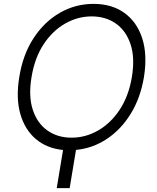

<svg xmlns="http://www.w3.org/2000/svg" viewBox="-20 -757 802 980"><path d="M714.8 -364Q697.1 -257.1 647.4 -176.5Q597.7 -95.9 525.4 -47.9Q453.1 0 367.9 8.2L335.6 203.1H269.5L301.8 8.5Q219.1 0.4 162.8 -47.4Q106.5 -95.2 83.6 -176Q60.7 -256.7 78.5 -364Q96.6 -478 151.1 -561.8Q205.6 -645.6 285.2 -691.4Q364.7 -737.2 457.4 -737.2Q550.4 -737.2 614.5 -691.4Q678.6 -645.6 705.8 -561.8Q733 -478 714.8 -364ZM653.1 -364Q669.4 -462.4 646.3 -531.4Q623.2 -600.5 571.2 -636.9Q519.2 -673.3 447.8 -673.3Q376.8 -673.3 312.7 -636.9Q248.6 -600.5 202.9 -531.4Q157.3 -462.4 141 -364Q124.6 -266 147.4 -196.7Q170.1 -127.5 222.1 -90.9Q274.1 -54.3 345.2 -54.3Q416.5 -54.3 480.6 -90.9Q544.7 -127.5 590.7 -196.7Q636.7 -266 653.1 -364Z"/></svg>

Font: Inter Light  BETA
Style: Italic
Weight: 300
Italic angle: 9.39999°
Designer: Rasmus Andersson
Foundry: rsms
Version: Version 3.011;git-f93a4a705